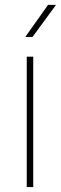

<svg xmlns="http://www.w3.org/2000/svg" viewBox="-20 -758 247 778"><path d="M114.7 -528.3V0H88.4V-528.3ZM82.5 -608.4 174.8 -738.3H207L111.8 -608.4Z"/></svg>

Font: Vazirmatn UI Thin
Style: Regular
Weight: 100
Designer: Saber Rastikerdar
Foundry: Saber Rastikerdar
Version: Version 33.003